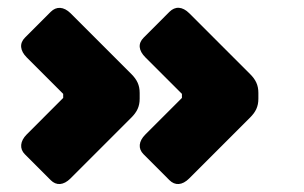

<svg xmlns="http://www.w3.org/2000/svg" viewBox="-20 -619 772 488"><path d="M47.9 -473.1 140.6 -380.4V-370.1L47.9 -277.3C30.8 -260.3 29.3 -240.7 43 -227.1L108.9 -161.1C123 -147 141.1 -147.5 159.2 -165.5L314 -320.3C328.1 -334.5 335 -348.1 335 -368.2V-382.8C335 -402.8 328.1 -416.5 314 -430.7L159.7 -585C141.6 -603 123 -603 108.9 -588.9L43.5 -523.4C28.8 -508.8 30.8 -490.2 47.9 -473.1ZM349.6 -473.1 442.4 -380.4V-370.1L349.6 -277.3C332 -259.8 330.6 -241.2 344.7 -227.1L410.6 -161.1C424.8 -147 442.9 -147.5 460.9 -165.5L615.7 -320.3C629.9 -334.5 636.7 -348.1 636.7 -368.2V-382.8C636.7 -402.8 629.9 -416.5 615.7 -430.7L461.4 -585C443.4 -603 425.3 -603.5 410.6 -588.9L345.2 -523.4C330.1 -508.3 332 -490.7 349.6 -473.1Z"/></svg>

Font: Gyrotrope Black
Style: Regular
Weight: 900
Designer: David Moles
Version: Version 1.003;Glyphs 3.3.1 (3343)